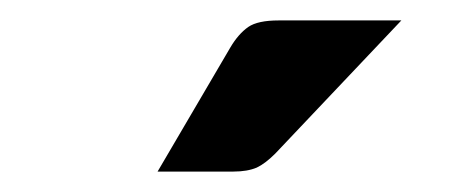

<svg xmlns="http://www.w3.org/2000/svg" viewBox="-20 -751 440 188"><path d="M252.9 -731H373L249.5 -600.6Q239.7 -590.8 231.4 -586.9Q222.2 -583 208.5 -583H134.3L205.6 -704.6Q213.4 -717.8 223.1 -724.6Q232.4 -731 252.9 -731Z"/></svg>

Font: Lato-SemiBold
Style: Bold
Weight: 500
Designer: Lukasz Dziedzic with Adam Twardoch and Botio Nikoltchev
Foundry: tyPoland Lukasz Dziedzic
Version: ""